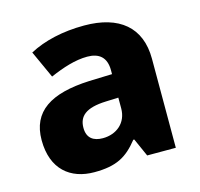

<svg xmlns="http://www.w3.org/2000/svg" viewBox="-88 -720 789 758"><g transform="rotate(-15 306.5 -341.0)"><path d="M318 -626C230 -626 153 -608 93 -576L144 -464C197 -487 249 -504 298 -504C346 -504 375 -481 375 -428V-412L281 -409C122 -402 39 -349 39 -232C39 -112 111 -56 208 -56C299 -56 342 -81 389 -140H393L426 -66H543V-430C543 -559 461 -626 318 -626ZM324 -314 375 -316V-272C375 -213 331 -177 275 -177C237 -177 211 -194 211 -236C211 -283 240 -311 324 -314Z"/></g></svg>

Font: Noto Sans Malayalam UI ExtraBold
Style: Regular
Weight: 800
Designer: Jelle Bosma - Monotype Design Team
Foundry: Monotype Imaging Inc.
Version: Version 2.104